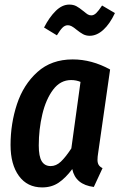

<svg xmlns="http://www.w3.org/2000/svg" viewBox="-20 -802 521 837"><path d="M460 -499 408 -136Q405 -118 405 -105Q405 -92 410 -83.5Q415 -75 427 -69L389 13Q309 3 295 -65Q266 -26 235.5 -5.5Q205 15 164 15Q99 15 62.5 -35Q26 -85 26 -170Q26 -263 54 -348Q82 -433 143 -488Q204 -543 297 -543Q380 -543 460 -499ZM149 -168Q149 -120 162 -99Q175 -78 201 -78Q225 -78 245.5 -97.5Q266 -117 291 -155L331 -445Q312 -453 290 -453Q243 -453 211.5 -411Q180 -369 164.5 -303.5Q149 -238 149 -168ZM313 -673Q301 -683 292.5 -687.5Q284 -692 276 -692Q263 -692 252.5 -681.5Q242 -671 228 -648L172 -682Q195 -727 223 -754.5Q251 -782 282 -782Q300 -782 313 -775Q326 -768 343 -754Q355 -744 362 -739.5Q369 -735 378 -735Q389 -735 399.5 -745Q410 -755 425 -778L481 -745Q459 -698 430.5 -672Q402 -646 371 -646Q355 -646 342 -653Q329 -660 313 -673Z"/></svg>

Font: Fira Sans Extra Condensed Medium
Style: Italic
Weight: 500
Width: 3
Italic angle: -8°
Designer: Carrois Corporate & Edenspiekermann AG
Foundry: Carrois Corporate GbR & Edenspiekermann AG
Version: Version 4.203